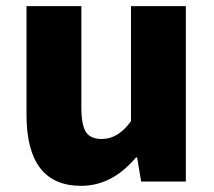

<svg xmlns="http://www.w3.org/2000/svg" viewBox="-20 -589 694 623"><path d="M66 -217V-569H244V-239Q244 -182 260 -159Q275 -138 310 -138Q364 -138 405 -196V-569H583V0H438L425 -78H421Q344 14 243 14Q66 14 66 -217Z"/></svg>

Font: KaiGen Gothic KR Heavy
Style: Heavy
Weight: 900
Designer: Ryoko NISHIZUKA  (kana & ideographs); Paul D. Hunt (Latin, Greek & Cyrillic); Wenlong ZHANG  (bopomofo); Sandoll Communi
Foundry: Adobe Systems Incorporated
Version: Version 1.002 March 28, 2018